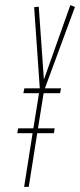

<svg xmlns="http://www.w3.org/2000/svg" viewBox="-20 -728 312 748"><path d="M71 -365 75 -384H135L113 -700L131 -702L151 -418L254 -708L272 -701L155 -384H218L214 -365H150L128 -228H193L190 -209H125L92 0H74L107 -209H47L51 -228H110L132 -365Z"/></svg>

Font: Georama ExtraCondensed Thin
Style: Italic
Weight: 100
Width: 2
Italic angle: -9°
Designer: Jean-Baptiste Levee
Foundry: Production Type
Version: Version 1.001